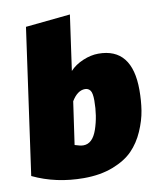

<svg xmlns="http://www.w3.org/2000/svg" viewBox="-92 -835 763 926"><g transform="rotate(-10 289.5 -372.5)"><path d="M416 -557Q581 -557 581 -350Q581 -298 573.5 -250.5Q566 -203 543.5 -151.5Q521 -100 485 -63Q449 -26 387 -2Q325 22 244 22Q108 22 -5 -32L95 -745L314 -767L276 -497Q301 -524 340 -540.5Q379 -557 416 -557ZM323 -400Q286 -400 257 -352L227 -143Q254 -134 269 -134Q314 -134 336 -198Q358 -262 358 -338Q358 -375 348.5 -387.5Q339 -400 323 -400Z"/></g></svg>

Font: Fira Sans Ultra
Style: Italic
Weight: 950
Italic angle: -8°
Designer: Carrois Corporate & Edenspiekermann AG
Foundry: Carrois Corporate GbR & Edenspiekermann AG
Version: Version 4.203;PS 004.203;hotconv 1.0.88;makeotf.lib2.5.64775